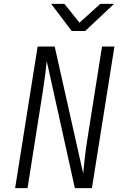

<svg xmlns="http://www.w3.org/2000/svg" viewBox="-20 -970 640 990"><path d="M58 0 174 -730H262L409 -75Q411 -97 414 -126Q417 -155 420.5 -183Q424 -211 427 -230L506 -730H570L454 0H366L221 -655Q219 -632 213.5 -588.5Q208 -545 201 -500L122 0ZM350 -810 244 -950H312L390 -853L497 -950H568L419 -810Z"/></svg>

Font: NKDuy Mono ExtraLight
Style: Italic
Weight: 200
Italic angle: -9°
Monospace: yes
Designer: NKDuy
Foundry: NKDuy
Version: Version 2.251; ttfautohint (v1.8.4.7-5d5b)